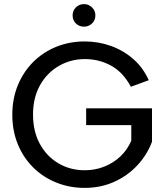

<svg xmlns="http://www.w3.org/2000/svg" viewBox="-20 -909 808 936"><path d="M390 -779Q366 -779 350 -794.5Q334 -810 334 -834Q334 -857 350 -873Q366 -889 390 -889Q412 -889 428.5 -873Q445 -857 445 -834Q445 -810 428.5 -794.5Q412 -779 390 -779ZM618 -486Q580 -557 521.5 -589Q463 -621 394 -621Q324 -621 266 -587Q208 -553 174.5 -492.5Q141 -432 141 -350Q141 -269 174 -208Q207 -147 264.5 -113Q322 -79 393 -79Q444 -79 489 -97Q534 -115 567.5 -147Q601 -179 620 -223V-299H400V-381H721V-218Q697 -154 649.5 -103Q602 -52 536.5 -22.5Q471 7 393 7Q319 7 254.5 -19Q190 -45 142 -92.5Q94 -140 67 -205.5Q40 -271 40 -350Q40 -428 67 -493.5Q94 -559 142 -607Q190 -655 254.5 -681Q319 -707 393 -707Q460 -707 521 -685Q582 -663 630 -621Q678 -579 705 -518Z"/></svg>

Font: Albert Sans Medium
Style: Regular
Weight: 500
Designer: Andreas Rasmussen
Foundry: a.Foundry
Version: Version 1.025